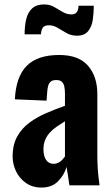

<svg xmlns="http://www.w3.org/2000/svg" viewBox="-20 -836 505 866"><path d="M167 10Q126 10 96.5 -11Q67 -32 52 -64Q37 -96 37 -130Q37 -184 58 -221Q79 -258 113 -283Q147 -308 189 -326Q231 -344 273 -359V-413Q273 -432 270 -446Q267 -460 258.5 -467.5Q250 -475 234 -475Q218 -475 209.5 -468.5Q201 -462 197.5 -449.5Q194 -437 193 -422L190 -382L47 -388Q52 -490 100.5 -539Q149 -588 247 -588Q335 -588 377 -539.5Q419 -491 419 -412V-143Q419 -109 420.5 -82.5Q422 -56 424.5 -35.5Q427 -15 429 0H293Q290 -22 286 -48Q282 -74 280 -83Q270 -47 242 -18.5Q214 10 167 10ZM222 -97Q233 -97 243 -102Q253 -107 260.5 -115Q268 -123 273 -130V-289Q252 -276 234 -263.5Q216 -251 203 -236Q190 -221 183 -203Q176 -185 176 -162Q176 -132 188 -114.5Q200 -97 222 -97ZM327 -675Q301 -675 280 -687Q259 -699 240 -710.5Q221 -722 201 -722Q180 -722 172.5 -710.5Q165 -699 165 -681H91Q91 -720 98.5 -750.5Q106 -781 125.5 -798.5Q145 -816 179 -816Q204 -816 223.5 -805Q243 -794 262 -782.5Q281 -771 302 -771Q319 -771 326.5 -781.5Q334 -792 334 -810H403Q403 -778 398.5 -747Q394 -716 377.5 -695.5Q361 -675 327 -675Z"/></svg>

Font: Oswald SemiBold
Style: Regular
Weight: 600
Designer: Vernon Adams
Foundry: Vernon Adams
Version: Version 4.100; ttfautohint (v1.8.1.43-b0c9)